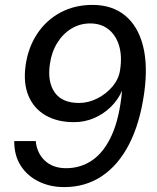

<svg xmlns="http://www.w3.org/2000/svg" viewBox="-20 -753 641 784"><path d="M241.9 11Q184.8 11 138.2 -11.8Q91.5 -34.5 64.6 -76.6Q37.7 -118.7 38.2 -177H126Q130.6 -127.6 163.4 -96.9Q196.2 -66.2 250 -66.2Q310.3 -66.2 358.1 -99.6Q406 -133 437.2 -203Q468.4 -273 478.4 -382.6Q461.4 -344.4 431.6 -315.6Q401.8 -286.8 363.6 -270.5Q325.4 -254.2 282 -254.2Q214 -254.2 166.1 -282Q118.1 -309.8 96.3 -361.8Q74.5 -413.8 84.6 -486.4Q95 -559 131.6 -614.6Q168.2 -670.2 226.3 -701.6Q284.3 -733 357.7 -733Q438 -733 490.7 -689.7Q543.4 -646.5 564 -565.7Q584.5 -484.8 568.6 -372.1Q551.5 -250.7 507.7 -165Q463.9 -79.4 396.6 -34.2Q329.2 11 241.9 11ZM302.9 -332.6Q340.8 -332.6 377.5 -351.1Q414.1 -369.7 439.8 -400.4Q465.5 -431.1 470.4 -467.7Q479 -523.3 466.4 -566Q453.7 -608.8 423.3 -633Q393 -657.3 348 -657.3Q306.7 -657.3 271.9 -636.3Q237.1 -615.4 213.8 -577.8Q190.5 -540.3 183.6 -490.8Q173.3 -418.3 203.5 -375.4Q233.6 -332.6 302.9 -332.6Z"/></svg>

Font: Public Sans Thin
Style: Italic
Weight: 100
Italic angle: -8°
Designer: The Public Sans project authors (U.S. Web Design System). Libre Franklin designed by Pablo Impallari and Rodrigo Fuenzal
Version: Version 2.000